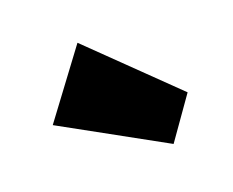

<svg xmlns="http://www.w3.org/2000/svg" viewBox="-48 -833 434 357"><g transform="rotate(-15 169.0 -655.0)"><path d="M248 -541 40 -633 124 -769 298 -627Z"/></g></svg>

Font: Outfit ExtraBold
Style: Regular
Weight: 800
Designer: Rodrigo Fuenzalida
Foundry: fragTYPE
Version: Version 1.100;gftools[0.9.27]